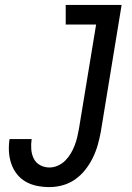

<svg xmlns="http://www.w3.org/2000/svg" viewBox="-20 -755 540 783"><path d="M182 8Q156 8 131 3Q106 -2 85 -14Q64 -26 49 -45Q34 -64 26 -87.5Q18 -111 16.5 -136.5Q15 -162 19 -188H109Q106 -167 107.5 -146.5Q109 -126 117.5 -108.5Q126 -91 143.5 -81.5Q161 -72 182 -72Q199 -72 216 -79.5Q233 -87 246 -100Q259 -113 268.5 -129Q278 -145 284.5 -162Q291 -179 295 -196Q299 -213 302 -230L372 -655H248V-735H476L391 -217Q386 -190 378.5 -163.5Q371 -137 358.5 -111.5Q346 -86 328 -63Q310 -40 286.5 -23.5Q263 -7 235.5 0.5Q208 8 182 8Z"/></svg>

Font: Iosevka SS04 Medium Oblique
Style: Regular
Weight: 500
Italic angle: -9°
Monospace: yes
Designer: Belleve Invis
Foundry: Belleve Invis
Version: Version 19.0.0; ttfautohint (v1.8.4)